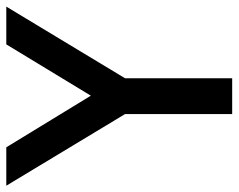

<svg xmlns="http://www.w3.org/2000/svg" viewBox="-102 -648 740 595"><g transform="rotate(-90 267.5 -350.0)"><path d="M-10 -700 212 -332V0H323V-332L545 -700H428L269 -438L109 -700Z"/></g></svg>

Font: Mint Spirit
Style: Bold
Weight: 700
Designer: HARENDAL Hirwen
Foundry: Arkandis Digital Foundry.
Version: Version 1.004;FFEdit